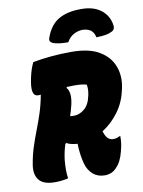

<svg xmlns="http://www.w3.org/2000/svg" viewBox="-103 -1025 830 1115"><g transform="rotate(-10 312.0 -467.5)"><path d="M348 -778Q317 -778 292 -781.5Q267 -785 253 -793Q235 -803 245 -826Q271 -897 322.5 -926Q374 -955 450 -955H457Q529 -955 573 -920Q617 -885 624 -826Q626 -803 605 -794Q587 -785 566 -782Q545 -779 514 -778Q508 -806 491.5 -819.5Q475 -833 442 -835Q378 -832 348 -778ZM210 0Q194 4 173 6.5Q152 9 131 9Q65 9 38.5 -23Q12 -55 21 -112Q30 -167 45 -213.5Q60 -260 77.5 -305Q95 -350 111 -398.5Q127 -447 138 -506Q128 -505 124 -505Q99 -505 93 -531Q87 -557 99 -612Q110 -664 128 -700Q178 -709 234 -714.5Q290 -720 357 -720Q460 -720 520.5 -683.5Q581 -647 602.5 -587Q624 -527 608 -457L605 -445Q590 -377 549 -322.5Q508 -268 454 -234Q455 -231 456 -228Q466 -200 478.5 -189.5Q491 -179 510 -179Q529 -179 546 -189H551Q551 -166 548.5 -147Q546 -128 539 -101Q524 -40 492 -9Q478 6 460.5 13Q443 20 424 20Q383 20 355 -3.5Q327 -27 315 -69Q300 -126 299 -188Q284 -189 265.5 -192.5Q247 -196 237 -204L229 -200Q222 -179 217 -156.5Q212 -134 209 -110Q206 -79 206 -51.5Q206 -24 210 0ZM302 -416Q298 -400 293.5 -384Q289 -368 284 -353Q293 -352 305 -352Q340 -352 369 -376.5Q398 -401 408 -451L410 -460Q416 -491 411 -517Q397 -521 380.5 -523Q364 -525 342 -525Q319 -525 295 -524L292 -519Q319 -488 302 -416Z"/></g></svg>

Font: Recursive Mn Csl St Blk
Style: Italic
Weight: 900
Italic angle: -15°
Monospace: yes
Version: Version 1.079;hotconv 1.0.112;makeotfexe 2.5.65598; ttfautoh